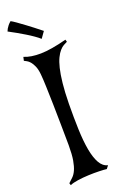

<svg xmlns="http://www.w3.org/2000/svg" viewBox="-205 -979 662 1058"><g transform="rotate(-20 125.5 -449.5)"><path d="M67.4 -599.6Q64.5 -628.9 56.2 -647.5Q47.9 -666 38.6 -676.8Q29.3 -687.5 20 -692.4Q10.7 -697.3 4.9 -700.2L9.8 -721.7Q48.8 -705.1 107.9 -706.1Q167 -707 259.8 -731.4L263.7 -717.8Q252.9 -712.9 241.7 -706.5Q230.5 -700.2 218.8 -687Q207 -673.8 196.3 -651.9Q185.5 -629.9 177.2 -595.7Q168.9 -561.5 163.6 -511.7Q158.2 -461.9 157.2 -393.6Q156.2 -311.5 158.7 -242.2Q161.1 -172.9 170.4 -121.6Q179.7 -70.3 197.3 -39.1Q214.8 -7.8 244.1 -1L230.5 16.6Q215.8 14.6 186.5 13.7Q157.2 12.7 124 14.2Q90.8 15.6 60.5 20Q30.3 24.4 13.7 32.2L9.8 19.5Q22.5 7.8 35.2 -4.4Q47.9 -16.6 57.1 -37.1Q66.4 -57.6 72.3 -90.8Q78.1 -124 78.1 -178.7Q77.1 -238.3 76.7 -300.8Q76.2 -363.3 74.7 -419.9Q73.2 -476.6 71.8 -523.4Q70.3 -570.3 67.4 -599.6ZM10.7 -930.7Q20.5 -925.8 40 -912.1Q56.6 -900.4 86.9 -877.9Q117.2 -855.5 165 -817.4L138.7 -780.3Q127 -791 107.4 -804.7Q87.9 -818.4 65.4 -832Q43 -845.7 19.5 -858.9Q-3.9 -872.1 -24.4 -882.8Q-21.5 -889.6 -17.6 -897.5Q-13.7 -904.3 -6.8 -913.1Q0 -921.9 10.7 -930.7Z"/></g></svg>

Font: Mystery Quest
Style: Regular
Weight: 400
Designer: Squid
Foundry: Font Diner, Inc DBA Sideshow
Version: Version 1.000